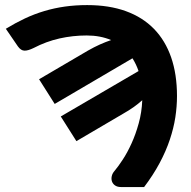

<svg xmlns="http://www.w3.org/2000/svg" viewBox="-20 -754 771 774"><path d="M137.5 -434.5 334.5 -550Q360 -564.5 383 -574.8Q406 -585 428 -592.5Q384 -611 329.5 -611Q273.5 -611 220 -599Q166.5 -587 115.5 -560.5Q93 -549.5 78.8 -549.8Q64.5 -550 52.5 -566.5L3.5 -638Q42 -661.5 80.2 -679.5Q118.5 -697.5 158.8 -709.5Q199 -721.5 241.5 -727.5Q284 -733.5 331.5 -733.5Q420 -733.5 487.5 -709Q555 -684.5 600.8 -637.5Q646.5 -590.5 670 -522.5Q693.5 -454.5 693.5 -367Q693.5 -325 686.8 -281Q680 -237 664.5 -190.8Q649 -144.5 623.5 -96.8Q598 -49 561 0H467.5Q453.5 0 444.2 -6.2Q435 -12.5 431.5 -22.2Q428 -32 430.5 -43.8Q433 -55.5 442.5 -66Q456.5 -82.5 475 -110.8Q493.5 -139 510.2 -175.8Q527 -212.5 539.2 -256.8Q551.5 -301 553.5 -350Q538.5 -336.5 519.8 -323Q501 -309.5 477 -296L288 -185L225 -284.5L538.5 -467.5Q529.5 -494.5 514 -519L200.5 -335Z"/></svg>

Font: Lato Heavy
Style: Regular
Weight: 800
Designer: Lukasz Dziedzic
Foundry: tyPoland Lukasz Dziedzic
Version: Version 2.007; 2014-02-27